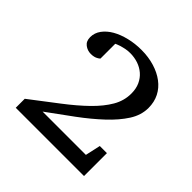

<svg xmlns="http://www.w3.org/2000/svg" viewBox="-119 -890 605 605"><g transform="rotate(45 183.0 -587.5)"><path d="M30.8 -382.8V-422.9L122.1 -492.7Q163.6 -524.4 193.6 -553.7Q223.6 -583 240.2 -611.6Q256.8 -640.1 256.8 -671.9Q256.8 -693.8 249.3 -710.2Q241.7 -726.6 229 -737.5Q216.3 -748.5 199.5 -754.2Q182.6 -759.8 164.1 -759.8Q152.8 -759.8 143.3 -757.8Q133.8 -755.9 126.7 -753.7Q119.6 -751.5 115.2 -749.5Q110.8 -747.6 109.9 -747.1V-681.2Q106.4 -677.7 101.6 -675.3Q97.7 -672.9 91.6 -671.4Q85.4 -669.9 78.1 -669.9Q63 -669.9 51 -679Q39.1 -688 39.1 -706.1Q39.1 -725.1 50.8 -741Q62.5 -756.8 82 -768.1Q101.6 -779.3 127.4 -785.6Q153.3 -792 182.1 -792Q213.4 -792 240 -783.9Q266.6 -775.9 286.1 -761.2Q305.7 -746.6 316.4 -725.6Q327.1 -704.6 327.1 -678.2Q327.1 -646 307.9 -616Q288.6 -585.9 256.8 -556.2Q225.1 -526.4 184.1 -496.1Q143.1 -465.8 99.1 -434.1H292L303.2 -484.9H335V-382.8Z"/></g></svg>

Font: BabelStone Ogham Lithic
Style: Regular
Weight: 400
Designer: Andrew West
Foundry: BabelStone
Version: Version 1.02 March 14, 2022